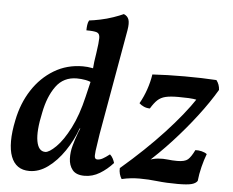

<svg xmlns="http://www.w3.org/2000/svg" viewBox="-51 -770 1017 839"><g transform="rotate(5 457.0 -350.5)"><path d="M349 9Q312 9 296 -11Q280 -31 279 -60.5Q278 -90 286 -118Q289 -129 294 -145Q299 -161 305 -176.5Q311 -192 316 -201L348 -403Q343 -427 345 -458Q347 -489 354 -530Q361 -577 361 -596.5Q361 -616 348 -620.5Q335 -625 302 -625Q302 -636 303.5 -648Q305 -660 310 -669Q329 -671 358 -677Q387 -683 414.5 -692.5Q442 -702 459 -710Q476 -703 481 -687.5Q486 -672 481 -642L399 -178Q391 -128 388 -104Q385 -80 388 -73.5Q391 -67 399 -67Q410 -67 422 -73.5Q434 -80 452 -94Q460 -87 465 -77.5Q470 -68 473 -58Q447 -29 415.5 -10Q384 9 349 9ZM375 -453 350 -397Q336 -405 317 -408.5Q298 -412 279 -412Q221 -412 188 -367Q155 -322 141 -250Q123 -168 131 -124Q139 -80 169 -80Q186 -80 216 -109.5Q246 -139 275.5 -196.5Q305 -254 324 -336L343 -416L387 -409L334 -195H310Q291 -142 259 -95Q227 -48 188 -19.5Q149 9 107 9Q77 9 57 -5Q37 -19 26.5 -46.5Q16 -74 16 -114.5Q16 -155 27 -207Q42 -282 80 -340.5Q118 -399 174.5 -433Q231 -467 301 -467Q321 -467 342 -463Q363 -459 375 -453ZM512 9Q506 0 502.5 -12.5Q499 -25 500 -38Q605 -128 684.5 -214Q764 -300 811 -371L813 -364Q794 -368 773 -369Q752 -370 728 -370Q692 -370 671.5 -365Q651 -360 637 -347Q623 -334 608 -309Q594 -309 581.5 -314.5Q569 -320 561 -328Q578 -358 589.5 -391.5Q601 -425 606 -458Q637 -460 672.5 -461Q708 -462 747 -462Q785 -462 821 -461Q857 -460 887 -458Q901 -440 902 -416Q869 -360 822 -298.5Q775 -237 720 -177Q665 -117 605 -64L611 -80Q640 -92 662.5 -94Q685 -96 705 -93.5Q725 -91 747 -91Q780 -91 793.5 -102.5Q807 -114 822 -145Q835 -146 849.5 -142.5Q864 -139 873 -132Q863 -106 855 -74Q847 -42 844 -12Q837 -1 818.5 4Q800 9 758 9Q707 9 668 4.5Q629 0 590 0Q572 0 552.5 2Q533 4 512 9Z"/></g></svg>

Font: Vollkorn Medium
Style: Italic
Weight: 500
Italic angle: -11°
Designer: Friedrich Althausen
Foundry: Friedrich Althausen
Version: Version 5.000